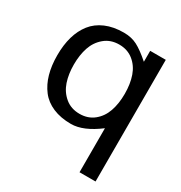

<svg xmlns="http://www.w3.org/2000/svg" viewBox="-167 -635 904 957"><g transform="rotate(30 284.5 -156.5)"><path d="M280.8 -51.8Q328.6 -51.8 362.3 -78.9Q396 -106 411.4 -149.9Q426.8 -193.8 426.8 -251Q426.8 -308.1 411.4 -352.1Q396 -396 362.3 -423.1Q328.6 -450.2 280.8 -450.2Q231.4 -450.2 197.3 -421.6Q163.1 -393.1 148.4 -349.4Q133.8 -305.7 133.8 -251Q133.8 -196.3 148.4 -152.6Q163.1 -108.9 197.3 -80.3Q231.4 -51.8 280.8 -51.8ZM519 200.2H426.8V-53.2Q339.4 13.2 269 13.2Q209.5 13.2 164.8 -5.9Q120.1 -24.9 93 -60.3Q65.9 -95.7 52.5 -143.1Q39.1 -190.4 39.1 -250Q39.1 -309.1 52.7 -356.7Q66.4 -404.3 94 -439.5Q121.6 -474.6 166.5 -493.9Q211.4 -513.2 271 -513.2Q314.9 -513.2 348.4 -495.8Q381.8 -478.5 429.2 -437V-500H519Z"/></g></svg>

Font: Perun
Style: Regular
Weight: 400
Version: Version 1.0000